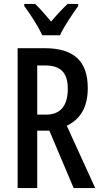

<svg xmlns="http://www.w3.org/2000/svg" viewBox="-20 -960 516 980"><path d="M196 -780H286C307 -825 350 -889 379 -929V-940H325C293 -909 274 -889 241 -850C212 -884 183 -918 159 -940H104V-929C137 -885 176 -823 196 -780ZM208 -714H70V0H170V-293H232L356 0H466L321 -318C396 -355 428 -419 428 -511C428 -646 359 -714 208 -714ZM209 -626C289 -626 326 -590 326 -506C326 -419 287 -375 216 -375H170V-626Z"/></svg>

Font: Noto Sans Khmer ExtraCondensed Medium
Style: Regular
Weight: 500
Width: 2
Designer: Danh Hong and the Monotype Design Team
Foundry: Monotype Imaging Inc.
Version: Version 2.004